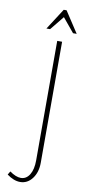

<svg xmlns="http://www.w3.org/2000/svg" viewBox="-96 -889 413 931"><g transform="rotate(10 110.5 -423.5)"><path d="M10 -19 20 -36Q51 -14 75 -14Q102 -14 118 -40Q134 -66 134 -111V-699H158V-103Q158 -56 134.5 -25Q111 6 75 6Q44 6 10 -19ZM139 -853H153L221 -749H203L146 -818L90 -749H72Z"/></g></svg>

Font: Moniqa Thin Paragraph
Style: Regular
Weight: 100
Designer: Rajesh Rajput
Foundry: Rajesh Rajput
Version: Version 1.000